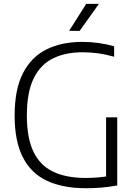

<svg xmlns="http://www.w3.org/2000/svg" viewBox="-20 -965 703 990"><path d="M424 5.5Q303 5.5 221.2 -33.2Q139.5 -72 97.5 -154.8Q55.5 -237.5 55.5 -369Q55.5 -505 98.8 -588.5Q142 -672 220.2 -710.5Q298.5 -749 403 -749Q445.5 -749 486.2 -743.5Q527 -738 568.5 -726.5V-672.5Q522 -685.5 482.8 -690.5Q443.5 -695.5 405.5 -695.5Q318 -695.5 253.8 -664.2Q189.5 -633 154 -561.5Q118.5 -490 118.5 -369Q118.5 -254 152.2 -183.2Q186 -112.5 253.5 -80Q321 -47.5 421.5 -47.5Q458.5 -47.5 490 -50.5Q521.5 -53.5 549.5 -59L527 -32.5V-360H584.5V-8.5Q538 -0.5 500.8 2.5Q463.5 5.5 424 5.5ZM336.5 -806 424.5 -945H490L391 -806Z"/></svg>

Font: Encode Sans Condensed Thin Light
Style: Regular
Weight: 300
Version: Version 3.002